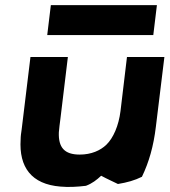

<svg xmlns="http://www.w3.org/2000/svg" viewBox="-20 -704 657 744"><path d="M588 -684H177L163 -568H574ZM437 9C473 3 502 -5 530 -19C557 -75 575 -137 584 -213L617 -483H472L447 -274C440 -217 419 -169 392 -143C369 -121 334 -105 289 -105C229 -105 206 -133 208 -191C209 -208 212 -225 214 -243L243 -483H98L64 -203C62 -190 60 -176 60 -164C53 -56 102 10 214 19C246 22 280 20 313 16C337 7 355 -7 372 -23C396 -10 419 0 437 9Z"/></svg>

Font: Bluebird
Style: SfBdExtObl
Weight: 700
Designer: Jasper
Foundry: Cannot Into Space Fonts
Version: Version 0.98